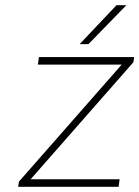

<svg xmlns="http://www.w3.org/2000/svg" viewBox="-20 -720 537 740"><path d="M98 -29H441L437 0H50L53 -20L449 -471H126L130 -500H497L494 -480ZM287 -550 429 -700H467L321 -550Z"/></svg>

Font: Fivo Sans Thin
Style: Regular
Weight: 250
Foundry: Alexander Slobzheninov
Version: 1.0